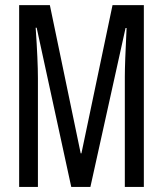

<svg xmlns="http://www.w3.org/2000/svg" viewBox="-20 -734 640 754"><path d="M259.8 0 124 -625H120.1Q128.9 -495.1 128.9 -426.8V0H55.2V-713.9H175.8L296.9 -131.8H299.8L421.9 -713.9H544.9V0H470.2V-433.1Q470.2 -482.9 477.1 -624H473.1L335 0Z"/></svg>

Font: TypoPRO Noto Mono
Style: Regular
Weight: 400
Designer: Monotype Design Team
Foundry: Monotype Imaging Inc.
Version: Version 1.00